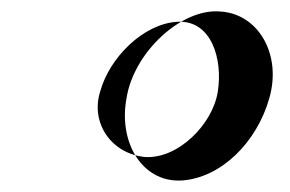

<svg xmlns="http://www.w3.org/2000/svg" viewBox="-20 -421 506 335"><path d="M155 -262C171 -320 230 -380 290 -383C349 -386 369 -318 360 -261C351 -204 291 -144 234 -147C175 -152 137 -206 155 -262ZM201 -251C186 -174 227 -103 296 -106C365 -110 428 -172 450 -250C472 -327 430 -398 363 -401C296 -406 214 -330 201 -251Z"/></svg>

Font: pokerface
Style: oblique
Weight: 400
Version: Version 1